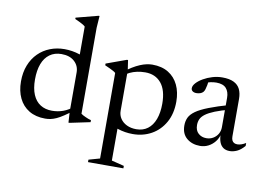

<svg xmlns="http://www.w3.org/2000/svg" viewBox="-95 -873 1764 1269"><g transform="rotate(10 787.0 -238.0)"><path d="M390 -327Q390 -371 358.2 -400Q326.5 -429 271 -429Q225 -429 192.5 -405.5Q160 -382 143.5 -338.5Q127 -295 127 -233.5Q127 -173 144.5 -131.8Q162 -90.5 194.8 -69.8Q227.5 -49 273 -49Q312.5 -49 348.2 -62Q384 -75 417.5 -104L420 -77Q385.5 -51 359.8 -33.8Q334 -16.5 313.2 -7Q292.5 2.5 274.5 6.2Q256.5 10 237.5 10Q174 10 129.2 -17Q84.5 -44 61.2 -92.5Q38 -141 38 -204.5Q38 -265.5 57 -313.8Q76 -362 110 -395.8Q144 -429.5 189 -447Q234 -464.5 285 -464.5Q311 -464.5 336.2 -460.5Q361.5 -456.5 387.5 -448Q413.5 -439.5 440 -425.5L390 -402V-634.5Q384 -640.5 373 -647Q362 -653.5 348.2 -660Q334.5 -666.5 320 -673V-682L467.5 -720.5H474.5L469 -640.5V-63.5Q473.5 -59.5 482 -55Q490.5 -50.5 500.5 -46Q510.5 -41.5 520.2 -37.8Q530 -34 538 -32.5V-19L402 9.5H394.5L390 -64.5Z M983.5 -221Q983.5 -312 944.5 -359Q905.5 -406 837.5 -406Q809 -406 783 -400.5Q757 -395 733.8 -383.8Q710.5 -372.5 690 -354L687.5 -381Q717 -404.5 743.2 -420.5Q769.5 -436.5 792.8 -446.2Q816 -456 836.5 -460.2Q857 -464.5 874.5 -464.5Q938.5 -464.5 982.5 -437.5Q1026.5 -410.5 1049.5 -362.2Q1072.5 -314 1072.5 -250.5Q1072.5 -169.5 1039.5 -111Q1006.5 -52.5 950.5 -21.2Q894.5 10 825.5 10Q799.5 10 774.2 6Q749 2 723 -6.5Q697 -15 670.5 -29H720.5V206.5L804.5 227.5V244H567V227.5L641.5 206.5V-367.5Q635 -373.5 625 -379Q615 -384.5 600.8 -391.2Q586.5 -398 568 -406V-417.5L703 -466.5H710.5L720.5 -398.5V-127.5Q720.5 -98.5 736 -75.2Q751.5 -52 779 -38.8Q806.5 -25.5 843 -25.5Q887.5 -25.5 919 -49Q950.5 -72.5 967 -116.5Q983.5 -160.5 983.5 -221Z M1428.5 -292 1436 -261.5Q1373 -245.5 1333.5 -229.5Q1294 -213.5 1272.2 -197.2Q1250.5 -181 1242.2 -162.8Q1234 -144.5 1234 -123Q1234 -86 1255.8 -66.8Q1277.5 -47.5 1309 -47.5Q1334 -47.5 1354.2 -59.2Q1374.5 -71 1386.5 -91.2Q1398.5 -111.5 1398.5 -137V-333.5Q1398.5 -374.5 1377.8 -397.8Q1357 -421 1311.5 -421Q1293 -421 1271.8 -416.5Q1250.5 -412 1233.5 -403.5L1259.5 -425.5Q1258 -410 1255 -394Q1252 -378 1248 -365.2Q1244 -352.5 1238 -346Q1230.5 -337.5 1218.2 -333.5Q1206 -329.5 1193 -329.5Q1177 -329.5 1167.2 -336.8Q1157.5 -344 1157.5 -356.5Q1157.5 -373.5 1174.5 -392Q1191.5 -410.5 1218.8 -426.2Q1246 -442 1279 -451.8Q1312 -461.5 1344.5 -461.5Q1392.5 -461.5 1421.8 -447.2Q1451 -433 1464.2 -406Q1477.5 -379 1477.5 -340.5V-89.5Q1477.5 -73.5 1482.2 -63.2Q1487 -53 1496 -48Q1505 -43 1518 -43Q1531 -43 1545.5 -48Q1560 -53 1574.5 -62V-42Q1548.5 -12.5 1523.8 -1.5Q1499 9.5 1476 9.5Q1450 9.5 1433 -2.2Q1416 -14 1407.5 -35.8Q1399 -57.5 1398.5 -87.5L1401 -91Q1394 -61.5 1375.8 -38.8Q1357.5 -16 1332 -3Q1306.5 10 1277 10Q1223 10 1187.5 -19.8Q1152 -49.5 1152 -105.5Q1152 -135 1163.2 -158.8Q1174.5 -182.5 1204.2 -203.8Q1234 -225 1288.5 -246.2Q1343 -267.5 1428.5 -292Z"/></g></svg>

Font: Newsreader 36pt
Style: Regular
Weight: 400
Designer: Hugues Gentile
Foundry: Production Type
Version: Version 1.003